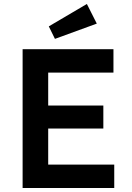

<svg xmlns="http://www.w3.org/2000/svg" viewBox="-20 -948 665 968"><path d="M94 0V-700H552V-582H223V-416H501V-300H223V-118H556V0ZM257 -752 226 -815 418 -928 468 -829Z"/></svg>

Font: Lexend Deca Medium
Style: Regular
Weight: 500
Designer: Bonnie Shaver-Troup, Thomas Jockin
Foundry: Lexend
Version: Version 1.008; ttfautohint (v1.8.4.7-5d5b)